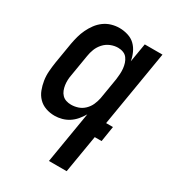

<svg xmlns="http://www.w3.org/2000/svg" viewBox="-180 -631 859 948"><g transform="rotate(30 250.0 -156.5)"><path d="M202 -80Q222 -80 241.5 -86.5Q261 -93 276.5 -108Q292 -123 300.5 -142Q309 -161 313 -181L333 -301Q335 -316 336 -332Q337 -348 335.5 -363Q334 -378 329.5 -392Q325 -406 316.5 -417.5Q308 -429 294 -434.5Q280 -440 264 -440Q243 -440 222 -431.5Q201 -423 185.5 -406Q170 -389 162 -368.5Q154 -348 151 -327L131 -207Q128 -192 127.5 -177.5Q127 -163 129 -149Q131 -135 136 -122Q141 -109 150.5 -99Q160 -89 173.5 -84.5Q187 -80 202 -80ZM247 215 296 -79Q285 -60 270.5 -43Q256 -26 238 -14.5Q220 -3 199.5 2.5Q179 8 159 8Q132 8 108 -0.5Q84 -9 67 -26.5Q50 -44 41 -67.5Q32 -91 28 -116.5Q24 -142 26 -168.5Q28 -195 32 -221L52 -341Q56 -363 62 -385Q68 -407 78 -428Q88 -449 102 -468Q116 -487 135 -501Q154 -515 176.5 -521.5Q199 -528 221 -528Q246 -528 270 -520.5Q294 -513 310.5 -497Q327 -481 337 -459Q347 -437 351 -413L369 -520H470L398 -88H437L423 0H384L348 215Z"/></g></svg>

Font: Iosevka Semibold
Style: Italic
Weight: 600
Italic angle: -9°
Monospace: yes
Designer: Belleve Invis
Foundry: Belleve Invis
Version: Version 32.5.0; ttfautohint (v1.8.4)